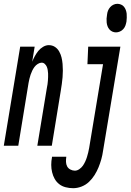

<svg xmlns="http://www.w3.org/2000/svg" viewBox="-61 -765 686 1008"><path d="M-41 0 45 -520H121L108 -441Q114 -456 122 -470.5Q130 -485 140 -497.5Q150 -510 165 -519Q180 -528 195 -528Q213 -528 227 -519Q241 -510 249.5 -495Q258 -480 262 -463.5Q266 -447 267.5 -429.5Q269 -412 269 -394.5Q269 -377 267.5 -359.5Q266 -342 263.5 -324Q261 -306 258 -288L211 0H135L185 -303Q187 -313 188.5 -322.5Q190 -332 190.5 -341.5Q191 -351 191.5 -360.5Q192 -370 191.5 -379Q191 -388 189.5 -397.5Q188 -407 184.5 -415Q181 -423 174 -429.5Q167 -436 158 -436Q148 -436 137.5 -429.5Q127 -423 120 -413.5Q113 -404 108 -393.5Q103 -383 99.5 -372.5Q96 -362 93.5 -351.5Q91 -341 89 -330L35 0ZM548 -595Q538 -595 529 -599Q520 -603 513.5 -610.5Q507 -618 503.5 -627.5Q500 -637 499 -647Q498 -657 498.5 -667.5Q499 -678 501 -688Q502 -699 506 -709Q510 -719 517.5 -727.5Q525 -736 535 -740.5Q545 -745 555 -745Q565 -745 574.5 -741Q584 -737 590 -729.5Q596 -722 599.5 -712.5Q603 -703 604 -693Q605 -683 604.5 -672.5Q604 -662 603 -652Q601 -641 597.5 -631Q594 -621 586.5 -612.5Q579 -604 568.5 -599.5Q558 -595 548 -595ZM323 223Q303 223 283.5 218Q264 213 249.5 201.5Q235 190 226 174Q217 158 212.5 139Q208 120 208 100.5Q208 81 212 60V58H287V59Q285 72 285.5 85Q286 98 291.5 108.5Q297 119 308.5 125Q320 131 332 131Q344 131 355.5 123Q367 115 374 105Q381 95 386.5 83Q392 71 395.5 59.5Q399 48 402 36Q405 24 407 12L480 -428H398L402 -520H571L480 27Q477 49 471 70.5Q465 92 456.5 113Q448 134 435.5 154Q423 174 406 190Q389 206 367 214.5Q345 223 323 223Z"/></svg>

Font: Iosevka Semibold Extended
Style: Italic
Weight: 600
Width: 7
Italic angle: -9°
Monospace: yes
Designer: Belleve Invis
Foundry: Belleve Invis
Version: Version 32.5.0; ttfautohint (v1.8.4)